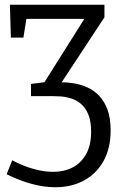

<svg xmlns="http://www.w3.org/2000/svg" viewBox="-20 -548 513 807"><path d="M212 239Q165 239 113.2 225Q61.3 211 8 184.3L31.3 125.7Q76.3 149.7 120.7 162Q165 174.3 203.7 174.3Q249.3 174.3 285.3 155.7Q321.3 137 342.2 99.3Q363 61.7 363 6Q363 -39 351 -67.5Q339 -96 319.8 -111.8Q300.7 -127.7 278.5 -134.5Q256.3 -141.3 235.3 -142.7Q214.3 -144 199 -144H110.3V-195.3L178.3 -203.7L161.3 -193.7L347.3 -489L359.3 -468.7H68L94.7 -491.3L78.3 -390H25.7L21.7 -528H419V-475.3L224 -179L210.7 -202.3H238.3Q262.3 -202.3 290.3 -197.8Q318.3 -193.3 346 -181.2Q373.7 -169 396 -146.2Q418.3 -123.3 431.7 -87.5Q445 -51.7 445 0.7Q445 75.3 415.2 128.8Q385.3 182.3 333 210.7Q280.7 239 212 239Z"/></svg>

Font: Bitter Thin
Style: Regular
Weight: 100
Designer: Sol Matas, and Bitter project Authors
Foundry: Sol Matas
Version: Version 2.002